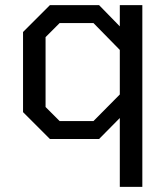

<svg xmlns="http://www.w3.org/2000/svg" viewBox="-20 -543 657 750"><path d="M448 187V-82L367 0H175L70 -105V-418L175 -523H367L448 -440V-523H536V187ZM345 -70 448 -174V-348L345 -453H213L158 -398V-125L213 -70Z"/></svg>

Font: Tomorrow
Style: Regular
Weight: 400
Designer: Tony de Marco, Monica Rizzolli
Foundry: Just in Type
Version: Version 2.002